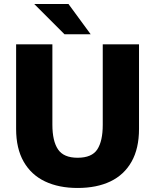

<svg xmlns="http://www.w3.org/2000/svg" viewBox="-20 -920 770 953"><path d="M365 13Q272 13 203.5 -19.5Q135 -52 97.5 -117.5Q60 -183 60 -280V-700H240V-301Q240 -220 268 -178.5Q296 -137 365 -137Q436 -137 463 -178.5Q490 -220 490 -300V-700H670V-280Q670 -183 633 -117.5Q596 -52 528 -19.5Q460 13 365 13ZM300 -750 150 -900H320L430 -750Z"/></svg>

Font: Golos Text
Style: Bold
Weight: 700
Designer: A.Korolkova, Vitaly Kuzmin
Foundry: ParaType Ltd
Version: Version 2.004